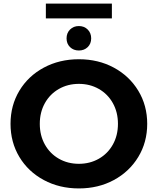

<svg xmlns="http://www.w3.org/2000/svg" viewBox="-20 -1044 884 1076"><path d="M39 -350Q39 -453 88.5 -535.5Q138 -618 225.5 -665Q313 -712 422 -712Q531 -712 618 -665Q705 -618 755 -535.5Q805 -453 805 -350Q805 -247 755 -164.5Q705 -82 618 -35Q531 12 422 12Q313 12 225.5 -35Q138 -82 88.5 -164.5Q39 -247 39 -350ZM641 -350Q641 -415 612.5 -466Q584 -517 534 -545.5Q484 -574 422 -574Q360 -574 310 -545.5Q260 -517 231.5 -466Q203 -415 203 -350Q203 -285 231.5 -234Q260 -183 310 -154.5Q360 -126 422 -126Q484 -126 534 -154.5Q584 -183 612.5 -234Q641 -285 641 -350ZM353 -829Q353 -859 372.5 -878.5Q392 -898 422 -898Q452 -898 471.5 -878.5Q491 -859 491 -829Q491 -799 471.5 -780Q452 -761 422 -761Q392 -761 372.5 -780Q353 -799 353 -829ZM237 -1024H607V-941H237Z"/></svg>

Font: Montserrat-Bold
Style: Bold
Weight: 700
Version: Version 7.200